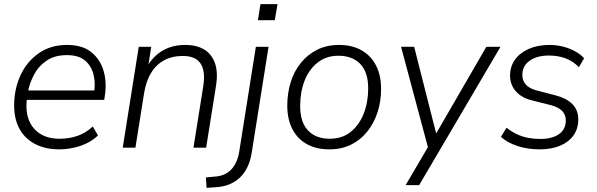

<svg xmlns="http://www.w3.org/2000/svg" viewBox="-20 -710 2871 923"><path d="M265 8Q198 8 149 -17.5Q100 -43 74 -90Q48 -137 48 -203Q48 -281 78 -347Q108 -413 165.5 -453.5Q223 -494 302 -494Q377 -494 420 -458.5Q463 -423 478.5 -367.5Q494 -312 484 -250L481 -230H93L100 -275H451L432 -262Q440 -313 429 -354Q418 -395 387.5 -420Q357 -445 301 -445Q243 -445 204 -418.5Q165 -392 143.5 -351Q122 -310 114 -267L111 -246Q101 -185 116.5 -139.5Q132 -94 170.5 -68.5Q209 -43 266 -43Q313 -43 353 -57Q393 -71 426 -102L451 -59Q418 -26 367.5 -9Q317 8 265 8Z M570 0 647 -485H707L689 -370H678Q703 -428 752.5 -461Q802 -494 871 -494Q925 -494 961.5 -472Q998 -450 1013.5 -406Q1029 -362 1018 -295L971 0H910L957 -295Q965 -344 956.5 -376.5Q948 -409 924 -425Q900 -441 859 -441Q806 -441 767 -419Q728 -397 705 -357.5Q682 -318 673 -264L631 0Z M1220 -613 1232 -690H1314L1301 -613ZM973 193 970 143 1012 139Q1062 136 1091.5 105Q1121 74 1130 19L1210 -485H1271L1191 18Q1185 60 1170.5 91Q1156 122 1134 143Q1112 164 1083 176Q1054 188 1017 190Z M1563 8Q1501 8 1455.5 -17Q1410 -42 1385.5 -89.5Q1361 -137 1361 -203Q1361 -262 1377.5 -315Q1394 -368 1426.5 -408Q1459 -448 1505 -471Q1551 -494 1610 -494Q1672 -494 1717.5 -468.5Q1763 -443 1787.5 -395.5Q1812 -348 1812 -283Q1812 -223 1795 -170.5Q1778 -118 1745.5 -77.5Q1713 -37 1667.5 -14.5Q1622 8 1563 8ZM1565 -43Q1625 -43 1666 -76Q1707 -109 1728.5 -164Q1750 -219 1750 -285Q1750 -363 1712 -402.5Q1674 -442 1607 -442Q1548 -442 1506.5 -409Q1465 -376 1444 -321.5Q1423 -267 1423 -200Q1423 -123 1460.5 -83Q1498 -43 1565 -43Z M1930 180 2045 -16 2041 12 1908 -485H1971L2085 -36H2058L2318 -485H2386L1995 180Z M2574 8Q2517 8 2468 -8Q2419 -24 2388 -52L2415 -96Q2439 -77 2464.5 -65Q2490 -53 2518 -47.5Q2546 -42 2577 -42Q2634 -42 2667 -65Q2700 -88 2700 -131Q2700 -159 2682 -177Q2664 -195 2630 -204L2535 -228Q2487 -240 2459.5 -271.5Q2432 -303 2432 -347Q2432 -390 2455.5 -423Q2479 -456 2522 -475Q2565 -494 2621 -494Q2655 -494 2686.5 -486Q2718 -478 2744.5 -463.5Q2771 -449 2788 -430L2763 -387Q2735 -416 2699 -429.5Q2663 -443 2619 -443Q2561 -443 2526 -418Q2491 -393 2491 -349Q2491 -323 2507.5 -304Q2524 -285 2557 -276L2653 -251Q2703 -238 2731.5 -209.5Q2760 -181 2760 -136Q2760 -91 2736.5 -58.5Q2713 -26 2671.5 -9Q2630 8 2574 8Z"/></svg>

Font: Nunito Sans 12pt ExtraLight 12pt Light
Style: Italic
Weight: 300
Italic angle: -9°
Version: Version 3.101;gftools[0.9.27]